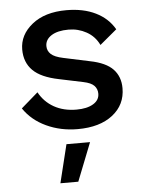

<svg xmlns="http://www.w3.org/2000/svg" viewBox="-53 -553 636 835"><g transform="rotate(-5 264.5 -136.0)"><path d="M272.9 9.8Q198.2 9.8 136 -19.3Q73.7 -48.3 38.1 -101.1L111.8 -165Q134.8 -122.6 176.5 -98.9Q218.3 -75.2 274.9 -75.2Q320.8 -75.2 347.9 -91.6Q375 -107.9 375 -136.2Q375 -156.7 361.6 -170.9Q348.1 -185.1 314.9 -191.9L210 -213.9Q132.3 -229.5 97.2 -264.6Q62 -299.8 62 -356Q62 -419.9 117.9 -464.8Q173.8 -509.8 268.1 -509.8Q341.8 -509.8 395.5 -483.4Q449.2 -457 477.1 -408.2L402.8 -346.2Q384.3 -384.8 348.1 -404.8Q312 -424.8 270 -424.8Q222.2 -424.8 195.1 -407.5Q168 -390.1 168 -361.8Q168 -340.8 183.6 -326.4Q199.2 -312 236.8 -304.2L351.1 -279.8Q420.4 -266.1 451.2 -233.6Q481.9 -201.2 481.9 -150.9Q481.9 -78.1 425.5 -34.2Q369.1 9.8 272.9 9.8ZM320.8 70.8 254.9 237.8H176.8L217.8 70.8Z"/></g></svg>

Font: Work Sans Medium
Style: Regular
Weight: 500
Designer: Wei Huang
Foundry: Wei Huang
Version: Version 2.012